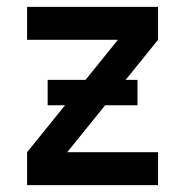

<svg xmlns="http://www.w3.org/2000/svg" viewBox="-20 -540 540 560"><path d="M59 0V-96L324 -424H59V-520H441V-424L176 -96H441V0ZM119 -233V-307H381V-233Z"/></svg>

Font: Iosevka
Style: Bold
Weight: 700
Monospace: yes
Designer: Belleve Invis
Foundry: Belleve Invis
Version: Version 32.5.0; ttfautohint (v1.8.4)